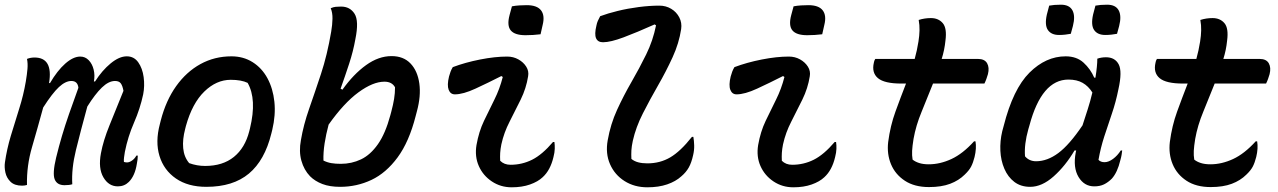

<svg xmlns="http://www.w3.org/2000/svg" viewBox="-25 -785 5445 818"><path d="M90 -534Q105 -540 122 -540Q202 -540 184 -431H188Q219 -484 253 -514Q287 -544 317 -544Q338 -544 353 -528.5Q368 -513 374 -488.5Q380 -464 375 -438H380Q410 -485 446.5 -515Q483 -545 515 -545Q546 -545 564 -519.5Q582 -494 587 -456.5Q592 -419 585 -383Q572 -322 546 -262.5Q520 -203 507 -138Q505 -125 503.5 -114.5Q502 -104 503 -95Q511 -93 516 -93Q526 -93 537.5 -101Q549 -109 556 -122H562Q562 -106 558 -87Q550 -36 524 -10Q505 9 477 9Q438 9 415.5 -29.5Q393 -68 405 -132Q415 -186 441.5 -251Q468 -316 501 -398Q497 -420 489.5 -430Q482 -440 465 -440Q438 -440 409 -412Q380 -384 347 -331Q318 -225 298.5 -145.5Q279 -66 283 0Q270 4 250 4Q218 4 208 -21Q198 -46 214 -113Q226 -162 239 -206Q252 -250 269 -299Q286 -348 309 -411Q306 -440 279 -440Q254 -440 226 -414Q198 -388 159 -327Q135 -239 111.5 -158.5Q88 -78 90 3Q80 6 69 6Q37 6 20 -10.5Q3 -27 -2 -50Q-7 -73 -4 -93Q4 -149 21 -206Q38 -263 56.5 -321Q75 -379 85 -438Q90 -468 92 -491.5Q94 -515 90 -534Z M961 -545Q1012 -545 1051.5 -520Q1091 -495 1114.5 -451.5Q1138 -408 1144 -351.5Q1150 -295 1135 -232L1131 -216Q1103 -102 1035.5 -45.5Q968 11 854 11Q776 11 724.5 -24.5Q673 -60 654.5 -120.5Q636 -181 656 -256L660 -272Q682 -357 725.5 -418Q769 -479 829 -512Q889 -545 961 -545ZM958 -445Q897 -445 845.5 -395Q794 -345 767 -248L764 -236Q752 -191 755.5 -153.5Q759 -116 781 -90Q814 -78 849 -78Q924 -78 971.5 -116.5Q1019 -155 1037 -226L1040 -238Q1070 -362 1030 -432Q1003 -445 958 -445Z M1746 -291Q1718 -181 1669 -114.5Q1620 -48 1557.5 -18.5Q1495 11 1424 11Q1380 11 1348.5 -1Q1317 -13 1296 -34Q1270 -61 1259 -100.5Q1248 -140 1257 -188Q1268 -253 1292 -321.5Q1316 -390 1342.5 -470Q1369 -550 1386 -650Q1391 -679 1391.5 -705Q1392 -731 1384 -750Q1395 -755 1405.5 -756Q1416 -757 1428 -757Q1466 -757 1485.5 -726.5Q1505 -696 1489 -618Q1480 -567 1462.5 -513.5Q1445 -460 1426 -407L1434 -403Q1481 -469 1534.5 -507.5Q1588 -546 1643 -546Q1694 -546 1724 -514.5Q1754 -483 1761.5 -429.5Q1769 -376 1751 -310ZM1613 -437Q1564 -437 1502 -391.5Q1440 -346 1375 -254Q1364 -213 1358 -174.5Q1352 -136 1353 -101Q1369 -93 1386.5 -90Q1404 -87 1427 -87Q1473 -87 1513 -106Q1553 -125 1585 -170.5Q1617 -216 1638 -294L1642 -309Q1650 -339 1654 -363.5Q1658 -388 1658 -413Q1645 -437 1613 -437Z M1904 -499Q1957 -519 2020.5 -531.5Q2084 -544 2136 -544Q2162 -544 2183.5 -532Q2205 -520 2217 -501Q2229 -482 2225 -460Q2217 -409 2193.5 -361Q2170 -313 2146 -266.5Q2122 -220 2111 -170Q2107 -150 2106 -133.5Q2105 -117 2106 -100Q2123 -83 2150 -83Q2199 -83 2242 -104.5Q2285 -126 2331 -180H2337Q2339 -167 2338.5 -151Q2338 -135 2333 -116Q2320 -60 2287 -30Q2267 -11 2233 1Q2199 13 2155 13Q2108 13 2070.5 -12Q2033 -37 2015 -77.5Q1997 -118 2005 -167Q2015 -224 2037 -270Q2059 -316 2081.5 -361Q2104 -406 2117 -457L2111 -461Q2054 -432 2001 -407.5Q1948 -383 1913 -383Q1894 -383 1886.5 -402.5Q1879 -422 1888 -459Q1891 -470 1894.5 -479.5Q1898 -489 1904 -499ZM2156 -758Q2171 -761 2188 -762Q2205 -763 2219 -763Q2263 -763 2280 -741Q2297 -719 2287 -679L2278 -639Q2263 -637 2246 -636Q2229 -635 2214 -635Q2168 -635 2151 -655.5Q2134 -676 2146 -721Z M2532 -716Q2564 -728 2607 -738.5Q2650 -749 2696.5 -755Q2743 -761 2784 -761Q2812 -761 2834.5 -747.5Q2857 -734 2869 -711Q2881 -688 2877 -661Q2868 -601 2840.5 -541Q2813 -481 2778.5 -421Q2744 -361 2714 -302Q2684 -243 2671 -185Q2666 -162 2665 -144.5Q2664 -127 2665 -108Q2677 -98 2694 -93.5Q2711 -89 2733 -89Q2787 -89 2830.5 -114.5Q2874 -140 2923 -202H2929Q2932 -185 2932.5 -165Q2933 -145 2928 -124Q2921 -92 2909.5 -71.5Q2898 -51 2878 -34Q2854 -12 2817.5 0.5Q2781 13 2733 13Q2678 13 2636 -13.5Q2594 -40 2574 -85.5Q2554 -131 2564 -187Q2576 -256 2604 -317Q2632 -378 2665.5 -436Q2699 -494 2728 -553Q2757 -612 2770 -677L2764 -681Q2688 -647 2632 -626Q2576 -605 2544 -605Q2522 -605 2514.5 -622Q2507 -639 2516 -676Q2518 -687 2522 -696Q2526 -705 2532 -716Z M3104 -499Q3157 -519 3220.5 -531.5Q3284 -544 3336 -544Q3362 -544 3383.5 -532Q3405 -520 3417 -501Q3429 -482 3425 -460Q3417 -409 3393.5 -361Q3370 -313 3346 -266.5Q3322 -220 3311 -170Q3307 -150 3306 -133.5Q3305 -117 3306 -100Q3323 -83 3350 -83Q3399 -83 3442 -104.5Q3485 -126 3531 -180H3537Q3539 -167 3538.5 -151Q3538 -135 3533 -116Q3520 -60 3487 -30Q3467 -11 3433 1Q3399 13 3355 13Q3308 13 3270.5 -12Q3233 -37 3215 -77.5Q3197 -118 3205 -167Q3215 -224 3237 -270Q3259 -316 3281.5 -361Q3304 -406 3317 -457L3311 -461Q3254 -432 3201 -407.5Q3148 -383 3113 -383Q3094 -383 3086.5 -402.5Q3079 -422 3088 -459Q3091 -470 3094.5 -479.5Q3098 -489 3104 -499ZM3356 -758Q3371 -761 3388 -762Q3405 -763 3419 -763Q3463 -763 3480 -741Q3497 -719 3487 -679L3478 -639Q3463 -637 3446 -636Q3429 -635 3414 -635Q3368 -635 3351 -655.5Q3334 -676 3346 -721Z M3704 -534H3872Q3877 -552 3881 -570.5Q3885 -589 3888 -608Q3892 -633 3892.5 -655.5Q3893 -678 3889 -700Q3914 -708 3941 -708Q3973 -708 3991.5 -686.5Q4010 -665 4003 -612Q4001 -592 3997 -572.5Q3993 -553 3987 -534H4141Q4170 -534 4180.5 -515.5Q4191 -497 4184 -469Q4181 -459 4177.5 -449Q4174 -439 4169 -429H3950Q3926 -368 3901.5 -309Q3877 -250 3867 -193Q3862 -162 3861 -142.5Q3860 -123 3863 -105Q3874 -96 3891 -90.5Q3908 -85 3932 -85Q3980 -85 4028.5 -107.5Q4077 -130 4125 -183H4131Q4136 -153 4127 -116Q4121 -92 4112.5 -75.5Q4104 -59 4085 -41Q4060 -16 4023 -2Q3986 12 3933 12Q3871 12 3830 -15Q3789 -42 3771 -85.5Q3753 -129 3759 -180Q3768 -249 3790 -309.5Q3812 -370 3835 -429H3815Q3743 -429 3715.5 -452Q3688 -475 3698 -518Q3699 -526 3704 -534Z M4515 -545Q4562 -545 4591.5 -518Q4621 -491 4637 -454H4642Q4650 -504 4650 -535Q4667 -541 4687 -541Q4725 -541 4741 -511Q4757 -481 4740 -405Q4729 -350 4712 -300.5Q4695 -251 4679.5 -203Q4664 -155 4655 -104Q4664 -94 4681 -94Q4698 -94 4717 -108Q4736 -122 4750 -144H4756Q4755 -135 4753.5 -125.5Q4752 -116 4748 -102Q4736 -51 4712 -24Q4696 -8 4678.5 0.5Q4661 9 4637 9Q4594 9 4570 -31Q4546 -71 4558 -135Q4559 -140 4560 -144H4553Q4514 -78 4464 -33.5Q4414 11 4364 11Q4324 11 4296.5 -10Q4269 -31 4254 -66Q4239 -101 4237 -142.5Q4235 -184 4245 -226L4251 -248Q4291 -406 4361 -475.5Q4431 -545 4515 -545ZM4342 -119Q4360 -98 4389 -98Q4437 -98 4484 -133Q4531 -168 4587 -251Q4598 -285 4609 -319Q4620 -353 4629 -391Q4612 -418 4587.5 -432Q4563 -446 4527 -446Q4413 -446 4361 -251L4356 -234Q4347 -202 4343.5 -173.5Q4340 -145 4342 -119ZM4445 -761Q4456 -763 4467.5 -764Q4479 -765 4495 -765Q4531 -765 4544 -741Q4557 -717 4546 -674L4537 -641Q4526 -639 4513.5 -637.5Q4501 -636 4487 -636Q4454 -636 4439.5 -657Q4425 -678 4435 -723ZM4642 -761Q4653 -763 4664.5 -764Q4676 -765 4692 -765Q4728 -765 4741 -741Q4754 -717 4743 -674L4734 -641Q4723 -639 4710.5 -637.5Q4698 -636 4684 -636Q4651 -636 4636.5 -657Q4622 -678 4632 -723Z M4904 -534H5072Q5077 -552 5081 -570.5Q5085 -589 5088 -608Q5092 -633 5092.5 -655.5Q5093 -678 5089 -700Q5114 -708 5141 -708Q5173 -708 5191.5 -686.5Q5210 -665 5203 -612Q5201 -592 5197 -572.5Q5193 -553 5187 -534H5341Q5370 -534 5380.5 -515.5Q5391 -497 5384 -469Q5381 -459 5377.5 -449Q5374 -439 5369 -429H5150Q5126 -368 5101.5 -309Q5077 -250 5067 -193Q5062 -162 5061 -142.5Q5060 -123 5063 -105Q5074 -96 5091 -90.5Q5108 -85 5132 -85Q5180 -85 5228.5 -107.5Q5277 -130 5325 -183H5331Q5336 -153 5327 -116Q5321 -92 5312.5 -75.5Q5304 -59 5285 -41Q5260 -16 5223 -2Q5186 12 5133 12Q5071 12 5030 -15Q4989 -42 4971 -85.5Q4953 -129 4959 -180Q4968 -249 4990 -309.5Q5012 -370 5035 -429H5015Q4943 -429 4915.5 -452Q4888 -475 4898 -518Q4899 -526 4904 -534Z"/></svg>

Font: Recursive Mn Csl St Med
Style: Italic
Weight: 500
Italic angle: -15°
Monospace: yes
Version: Version 1.079;hotconv 1.0.112;makeotfexe 2.5.65598; ttfautoh